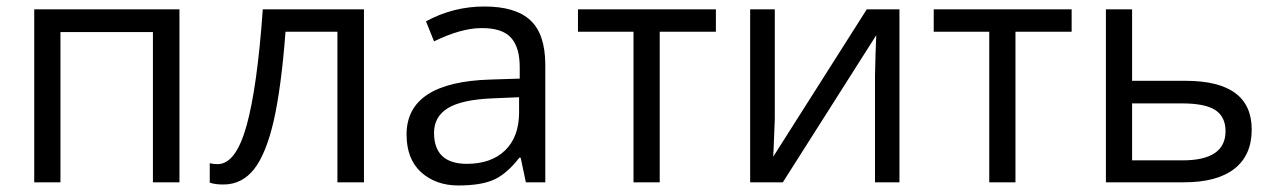

<svg xmlns="http://www.w3.org/2000/svg" viewBox="-20 -564 3947 594"><path d="M167 0H85.9V-535.2H535.2V0H453.1V-464.8H167Z M1106 0H1023.9V-465.8H863.3Q850.1 -292 826.7 -189.9Q803.2 -87.9 765.9 -40.5Q728.5 6.8 670.9 6.8Q644.5 6.8 628.9 1V-59.1Q639.6 -56.2 653.3 -56.2Q709.5 -56.2 742.7 -174.8Q775.9 -293.5 793 -535.2H1106Z M1423.8 -57.1Q1499.5 -57.1 1542.5 -98.6Q1585.4 -140.1 1585.9 -214.8V-263.2L1504.9 -259.8Q1408.7 -255.9 1365.7 -229.5Q1322.8 -203.1 1322.8 -153.3Q1322.8 -57.6 1423.8 -57.1ZM1667 -365.2V0H1606.9L1590.8 -76.2H1586.9Q1547.4 -25.4 1507.3 -7.8Q1467.3 9.8 1397.9 9.8Q1328.6 9.8 1282.7 -31.2Q1237.8 -72.3 1237.8 -147.9Q1237.8 -310.1 1497.1 -317.9L1587.9 -320.8V-354Q1588.4 -417 1561 -447.3Q1533.7 -477.5 1470.2 -477.1Q1406.7 -477.1 1322.8 -436L1297.9 -498Q1382.3 -543.9 1478.5 -543.9Q1574.7 -543.9 1620.6 -501.5Q1666.5 -459 1667 -365.2Z M2194.8 -465.8H2021V0H1939.9V-465.8H1768.1V-535.2H2194.8Z M2377 -535.2V-195.8L2373.5 -106.9L2372.1 -79.1L2661.6 -535.2H2762.7V0H2687V-327.1L2688.5 -391.6L2690.9 -455.1L2401.9 0H2300.8V-535.2Z M3295.4 -465.8H3121.6V0H3040.5V-465.8H2868.7V-535.2H3295.4Z M3638.7 -67.9Q3771.5 -67.9 3771.5 -158.2Q3771.5 -202.6 3740 -223.4Q3708.5 -244.1 3636.2 -244.1H3482.4V-67.9ZM3482.4 -314H3647.5Q3852.5 -314 3852.5 -163.1Q3852.5 -84 3799.1 -42Q3745.6 0 3642.6 0H3401.4V-535.2H3482.4Z"/></svg>

Font: OpenSans-Regular
Style: Regular
Weight: 400
Foundry: Ascender Corporation
Version: Version 1.10